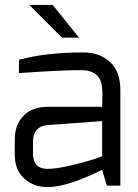

<svg xmlns="http://www.w3.org/2000/svg" viewBox="-20 -754 559 780"><path d="M99 -734H194L301 -601H232ZM57 -511Q165 -541 319 -541Q384 -541 426 -503Q469 -465 469 -387V0H414L395 -64L380 -57Q250 6 173 6Q116 6 78 -29Q40 -64 40 -126V-187Q40 -248 76 -284Q111 -320 173 -320H340H395Q396 -353 396 -370Q396 -386 395 -387Q395 -469 309 -469Q223 -469 57 -457ZM114 -131Q114 -68 173 -68Q209 -68 264 -81Q320 -94 358 -106L395 -119V-262L173 -246Q143 -243 128 -225Q114 -207 114 -181Z"/></svg>

Font: Mina
Style: Regular
Weight: 400
Version: Version 1.000